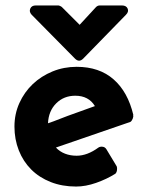

<svg xmlns="http://www.w3.org/2000/svg" viewBox="-20 -674 560 704"><path d="M408 -64Q410 -59 409 -50.5Q408 -42 403 -37Q371 -17 332.5 -3.5Q294 10 259 10Q208 10 166 -6.5Q124 -23 94.5 -52.5Q65 -82 49 -122.5Q33 -163 33 -210Q33 -256 51 -296Q69 -336 100 -365.5Q131 -395 172.5 -412Q214 -429 261 -429Q344 -429 396.5 -383Q449 -337 469 -252H468Q470 -247 466.5 -238.5Q463 -230 458 -227L185 -133Q199 -118 218.5 -110.5Q238 -103 261 -103Q300 -103 341 -133Q347 -137 356 -136Q365 -135 370 -127ZM146 -218 156 -222V-215ZM256 -323Q214 -323 186 -295Q158 -267 156 -222L176 -229L228 -249L328 -285Q305 -323 256 -323ZM427 -654Q443 -654 448 -642.5Q453 -631 442 -620L285 -459Q270 -444 255 -459L96 -620Q86 -631 91 -642.5Q96 -654 111 -654H194Q196 -654 200.5 -652Q205 -650 207 -648L272 -583L332 -648Q338 -654 346 -654Z"/></svg>

Font: Stadtwerke
Style: Bold
Weight: 700
Designer: Santiago Orozco
Foundry: Typemade
Version: Version 1.003